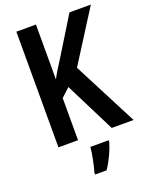

<svg xmlns="http://www.w3.org/2000/svg" viewBox="-169 -803 877 1114"><g transform="rotate(-20 269.0 -246.5)"><path d="M538 0 333 -397 534 -714H402L258 -480C231 -438 209 -403 195 -375V-714H74V0H195V-260L248 -309L403 0ZM362 71V61H249C246 101 231 173 220 209V221H291C321 177 348 119 362 71Z"/></g></svg>

Font: Noto Sans Lao UI Cond SemBd
Style: Regular
Weight: 600
Width: 3
Designer: Monotype Design Team
Foundry: Monotype Imaging Inc.
Version: Version 2.000